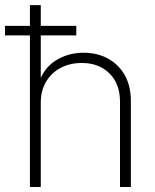

<svg xmlns="http://www.w3.org/2000/svg" viewBox="-44 -748 619 768"><path d="M119.1 -337.4V0H75.7V-727.5H119.1V-408.2H108.4Q128.4 -474.1 178.2 -505.6Q228 -537.1 290 -537.1Q345.2 -537.1 387.9 -513.7Q430.7 -490.2 455.1 -447.3Q479.5 -404.3 479.5 -343.8V0H436V-341.3Q436 -412.6 393.8 -454.3Q351.6 -496.1 283.2 -496.1Q236.3 -496.1 199.2 -476.8Q162.1 -457.5 140.6 -421.6Q119.1 -385.7 119.1 -337.4ZM-23.9 -606.4V-644.5H261.2V-606.4Z"/></svg>

Font: Inter 24pt ExtraLight
Style: Regular
Weight: 250
Designer: Rasmus Andersson
Foundry: rsms
Version: Version 4.001;git-66647c0bb